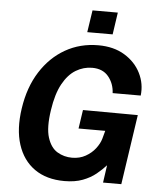

<svg xmlns="http://www.w3.org/2000/svg" viewBox="-61 -969 865 1032"><g transform="rotate(5 372.0 -453.5)"><path d="M325 10Q228.5 10 164 -35.2Q99.5 -80.5 72.8 -163.5Q46 -246.5 63 -359.5Q80 -474.5 133.2 -558.2Q186.5 -642 266.2 -687.5Q346 -733 444 -733Q527.5 -733 586 -697.2Q644.5 -661.5 673 -604.5Q701.5 -547.5 694 -483.5H542.5Q540 -535 509.5 -572.2Q479 -609.5 421.5 -609.5Q375 -609.5 333.8 -584.8Q292.5 -560 262.8 -506Q233 -452 220 -363.5Q205.5 -268 222.5 -214.8Q239.5 -161.5 275.5 -140Q311.5 -118.5 355 -118.5Q396 -118.5 428 -136.5Q460 -154.5 480.5 -181.2Q501 -208 508.5 -234L520.5 -278H376.5L391.5 -379L687.5 -377.5L631.5 0H533L546.5 -94.5Q524.5 -70 494.8 -45.8Q465 -21.5 423.5 -5.8Q382 10 325 10ZM378 -798 396 -917H532.5L515 -798Z"/></g></svg>

Font: Public Sans
Style: Bold Italic
Weight: 700
Italic angle: -8°
Designer: The Public Sans project authors (U.S. Web Design System). Libre Franklin designed by Pablo Impallari and Rodrigo Fuenzal
Version: Version 1.008; ttfautohint (v1.8.1) -l 8 -r 50 -G 200 -x 14 